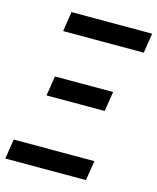

<svg xmlns="http://www.w3.org/2000/svg" viewBox="-123 -813 730 890"><g transform="rotate(15 242.0 -367.5)"><path d="M94 -640 109 -735H496L481 -640ZM376 -332H97L112 -427H391ZM-12 0 3 -95H390L375 0Z"/></g></svg>

Font: Iosevka QP
Style: Bold Italic
Weight: 700
Italic angle: -9°
Designer: Belleve Invis
Foundry: Belleve Invis
Version: Version 20.0.0; ttfautohint (v1.8.4)